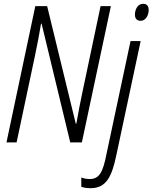

<svg xmlns="http://www.w3.org/2000/svg" viewBox="-20 -746 799 1006"><path d="M717 -637C743 -637 759 -665 759 -694C759 -715 749 -726 730 -726C701 -726 687 -696 687 -669C687 -648 698 -637 717 -637ZM14 0H67L163 -453C174 -505 187 -571 195 -622H198L348 0H409L561 -714H507L411 -259C402 -218 390 -154 380 -98H377L227 -714H165ZM454 240C538 240 566 179 590 65L717 -531H664L538 61C519 159 499 192 450 192C434 192 418 189 406 184V233C418 237 435 240 454 240Z"/></svg>

Font: Noto Sans Condensed Light
Style: Italic
Weight: 300
Width: 3
Italic angle: -12°
Designer: Monotype Design Team
Foundry: Monotype Imaging Inc.
Version: Version 2.013